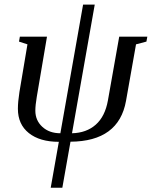

<svg xmlns="http://www.w3.org/2000/svg" viewBox="-20 -622 675 854"><path d="M257.3 212.9H205.6L241.7 8.8Q157.2 8.8 108.4 -30Q59.6 -68.8 59.6 -138.2Q59.6 -168.9 66.4 -212.4L102.1 -424.8L64.5 -437L68.4 -459H189L143.6 -191.4Q137.2 -153.3 137.2 -129.9Q137.2 -86.4 168.2 -57.9Q199.2 -29.3 248.5 -29.3L349.6 -601.6H401.4L300.3 -29.3Q364.3 -30.8 405.8 -67.4Q447.3 -104 460 -175.3L510.3 -459H635.3L631.3 -437L585 -424.8L540.5 -173.3Q508.3 6.8 293.5 8.3Z"/></svg>

Font: Liberation Serif
Style: Italic
Weight: 400
Italic angle: -16.333°
Designer: Steve Matteson
Foundry: Ascender Corporation
Version: Version 2.1.5